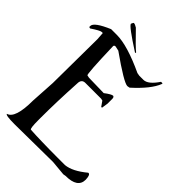

<svg xmlns="http://www.w3.org/2000/svg" viewBox="-446 -1817 2017 2017"><g transform="rotate(45 562.0 -809.0)"><path d="M178.7 -1418Q0 -1341.8 0 -1287.1V-1271.5L16.6 -1266.6Q107.4 -1327.1 128.9 -1327.1H145.5L151.4 -1241.2L145.5 -585L128.9 -307.6Q128.9 -41 33.2 -14.6Q33.2 5.9 168 5.9L733.4 0L901.4 15.6L929.7 10.7Q1108.4 10.7 1108.4 -110.4Q1105.5 -181.6 1080.1 -181.6H1075.2Q947.3 -75.2 845.7 -65.4H727.5Q603.5 -65.4 499 -68.4Q403.3 -70.3 330.1 -75.2Q313.5 -75.2 313.5 -206.1V-236.3Q313.5 -473.6 330.1 -761.7Q330.1 -827.1 386.7 -827.1H621.1L643.6 -822.3L682.6 -766.6H694.3L705.1 -837.9V-908.2Q705.1 -934.6 688.5 -938.5Q665 -938.5 598.6 -887.7L375 -892.6L346.7 -898.4Q331.1 -898.4 319.3 -1301.8V-1311.5L330.1 -1322.3H341.8L391.6 -1311.5Q668.9 -1115.2 721.7 -1115.2L750 -1120.1Q918.9 -1272.5 962.9 -1387.7V-1397.5H940.4Q862.3 -1281.2 794.9 -1281.2H733.4L700.2 -1287.1Q420.9 -1418 262.7 -1418ZM301.8 -1632.8Q296.9 -1632.8 285.2 -1605.5Q285.2 -1578.1 530.3 -1420.9H533.2L537.1 -1423.8V-1430.7Q497.1 -1460.9 350.6 -1613.3Q320.3 -1632.8 301.8 -1632.8Z"/></g></svg>

Font: Elementary Gothic 
Style: Regular
Weight: 400
Designer: Bill Roach / W.K. Roach
Version: Version 1.00 April 18, 2012, initial release